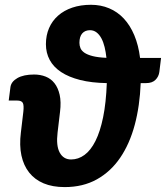

<svg xmlns="http://www.w3.org/2000/svg" viewBox="-20 -754 676 782"><path d="M303.5 -579.5Q303.5 -568 307.8 -557.8Q312 -547.5 324 -539.2Q336 -531 357.5 -525.5Q379 -520 413.5 -518.5Q411 -542 406 -562.5Q401 -583 392.8 -598.2Q384.5 -613.5 373 -622.2Q361.5 -631 346.5 -631Q326.5 -631 315 -618Q303.5 -605 303.5 -579.5ZM636 -518 629 -461Q626.5 -442 613.2 -428.8Q600 -415.5 575 -415.5H553Q549.5 -323 528.8 -245.5Q508 -168 469.5 -111.5Q431 -55 374.5 -23.5Q318 8 243.5 8Q194 8 157.8 -7.2Q121.5 -22.5 98.8 -51.2Q76 -80 67.2 -121Q58.5 -162 65 -214L75 -298.5Q78 -325.5 72.8 -335Q67.5 -344.5 49.5 -344.5H15.5L22.5 -399Q25.5 -421.5 50.8 -436Q76 -450.5 119 -450.5Q144.5 -450.5 166 -442Q187.5 -433.5 202 -415Q216.5 -396.5 223 -367.8Q229.5 -339 224.5 -298.5L214.5 -214Q208 -160.5 223.2 -132.5Q238.5 -104.5 269.5 -104.5Q299 -104.5 324.2 -123Q349.5 -141.5 368.8 -179.8Q388 -218 400 -276.5Q412 -335 415 -415.5Q353 -416.5 306.5 -428.2Q260 -440 229 -460.5Q198 -481 182.5 -509.8Q167 -538.5 167 -574Q167 -610 179.8 -639.5Q192.5 -669 216.5 -690.2Q240.5 -711.5 274.5 -723Q308.5 -734.5 350.5 -734.5Q390.5 -734.5 424.5 -720.2Q458.5 -706 484.2 -678.5Q510 -651 527 -610.5Q544 -570 550.5 -518Z"/></svg>

Font: Lato ExtraBold
Style: Italic
Weight: 800
Italic angle: -7°
Designer: Lukasz Dziedzic with Adam Twardoch and Botio Nikoltchev
Foundry: tyPoland Lukasz Dziedzic
Version: Version 2.015; 2015-08-06; http://www.latofonts.com/